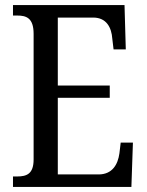

<svg xmlns="http://www.w3.org/2000/svg" viewBox="-20 -734 576 754"><path d="M31 0H496L502 -174H454L449 -132C443 -88 421 -49 367 -49H207V-350H411V-398H207V-665H346C398 -665 418 -626 421 -582L426 -540H474L469 -714H31V-673H47C83 -673 112 -664 112 -601V-108C112 -51 85 -41 47 -41H31Z"/></svg>

Font: Noto Serif Khmer Condensed
Style: Regular
Weight: 400
Width: 3
Designer: Danh Hong and the Monotype Design Team
Foundry: Monotype Imaging Inc.
Version: Version 2.004